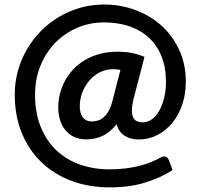

<svg xmlns="http://www.w3.org/2000/svg" viewBox="-20 -711 884 852"><path d="M514.5 -401Q498.5 -404 481.5 -404Q450.5 -404 423.5 -390.5Q396.5 -377 376.8 -354Q357 -331 345.5 -301.2Q334 -271.5 334 -239.5Q334 -207.5 347.8 -189.8Q361.5 -172 388 -172Q401 -172 414.2 -176Q427.5 -180 439.5 -190.2Q451.5 -200.5 461.5 -217.5Q471.5 -234.5 478 -260ZM573 -273Q565 -241 565.2 -220.8Q565.5 -200.5 571.5 -188.8Q577.5 -177 588.5 -172.5Q599.5 -168 613.5 -168Q634.5 -168 653.2 -181.2Q672 -194.5 686 -218.5Q700 -242.5 708.2 -275.5Q716.5 -308.5 716.5 -347.5Q716.5 -412.5 696.2 -462Q676 -511.5 639.5 -544.8Q603 -578 552.8 -594.8Q502.5 -611.5 442.5 -611.5Q376.5 -611.5 320.5 -586.8Q264.5 -562 223.2 -519Q182 -476 158.8 -417.5Q135.5 -359 135.5 -291.5Q135.5 -209.5 161 -147.2Q186.5 -85 231 -43.2Q275.5 -1.5 335.8 19.5Q396 40.5 466 40.5Q504.5 40.5 538 36.2Q571.5 32 599.5 24.8Q627.5 17.5 650.5 8.2Q673.5 -1 691.5 -11.5Q704.5 -19 714.5 -16Q724.5 -13 729 -1L746 43.5Q694 77.5 624.5 99Q555 120.5 466 120.5Q375.5 120.5 298.5 92Q221.5 63.5 165.2 10.2Q109 -43 77.2 -119.5Q45.5 -196 45.5 -291.5Q45.5 -345 59.2 -395.5Q73 -446 98.5 -490.2Q124 -534.5 160 -571.5Q196 -608.5 240 -635Q284 -661.5 335.2 -676.2Q386.5 -691 442.5 -691Q513.5 -691 578.8 -667.2Q644 -643.5 694.2 -599.2Q744.5 -555 774.5 -491.2Q804.5 -427.5 804.5 -347.5Q804.5 -294 788.8 -247.2Q773 -200.5 744.8 -166Q716.5 -131.5 678.2 -111.8Q640 -92 595 -92Q560.5 -92 534 -108Q507.5 -124 497.5 -159.5Q468 -123.5 435 -108Q402 -92.5 363.5 -92.5Q332 -92.5 308.8 -103.5Q285.5 -114.5 269.8 -133.8Q254 -153 246.2 -179.2Q238.5 -205.5 238.5 -236.5Q238.5 -265 245.8 -294.2Q253 -323.5 267.5 -350.8Q282 -378 303.8 -401.8Q325.5 -425.5 354.8 -443.2Q384 -461 420.8 -471.2Q457.5 -481.5 501.5 -481.5Q540.5 -481.5 568 -475.5Q595.5 -469.5 621 -458.5Z"/></svg>

Font: Lato 2
Style: Bold
Weight: 700
Designer: Lukasz Dziedzic with Adam Twardoch and Botio Nikoltchev
Foundry: tyPoland Lukasz Dziedzic
Version: Version 2.015; 2015-08-06; http://www.latofonts.com/